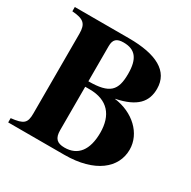

<svg xmlns="http://www.w3.org/2000/svg" viewBox="-152 -825 970 974"><g transform="rotate(30 333.5 -338.0)"><path d="M16 -676V-651C84 -646 104 -629 104 -570V-103C104 -47 89 -33 16 -25V0H345C523 0 619 -81 619 -188C619 -283 536 -360 426 -374V-375C543 -399 585 -449 585 -525C585 -628 494 -676 333 -676ZM264 -352H290C396 -352 447 -290 447 -188C447 -87 405 -32 327 -32C283 -32 264 -50 264 -98ZM264 -590C264 -629 281 -644 321 -644C389 -644 420 -606 420 -518C420 -420 389 -384 264 -384Z"/></g></svg>

Font: XITS Math
Style: Bold
Weight: 700
Designer: MicroPress Inc., with final additions and corrections provided by Coen Hoffman, Elsevier (retired)
Version: Version 1.105